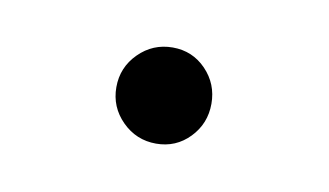

<svg xmlns="http://www.w3.org/2000/svg" viewBox="-29 -123 310 181"><g transform="rotate(10 125.5 -33.0)"><path d="M80 -33Q80 -52 93.5 -65.5Q107 -79 126 -79Q145 -79 158 -65.5Q171 -52 171 -33Q171 -14 158 -0.5Q145 13 126 13Q107 13 93.5 -0.5Q80 -14 80 -33Z"/></g></svg>

Font: Arima Madurai Light
Style: Regular
Weight: 300
Designer: Joana Correia and Natanael Gama
Foundry: NDISCOVER
Version: Version 1.020